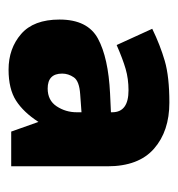

<svg xmlns="http://www.w3.org/2000/svg" viewBox="-4 -758 406 437"><g transform="rotate(90 198.5 -539.0)"><path d="M213 -722Q278 -722 318 -687Q358 -652 358 -581V-362H279L257 -424Q235 -390 208.5 -373Q182 -356 138 -356Q90 -356 57 -384.5Q24 -413 24 -472Q24 -536 67.5 -559.5Q111 -583 192 -587L235 -589V-592Q235 -629 185 -629Q159 -629 136.5 -622.5Q114 -616 82 -602L45 -683Q82 -701 118 -711.5Q154 -722 213 -722ZM194 -519Q164 -517 155.5 -504.5Q147 -492 147 -478Q147 -445 181 -445Q208 -445 221.5 -465.5Q235 -486 235 -511V-522Z"/></g></svg>

Font: Noto Sans Cherokee Black
Style: Regular
Weight: 900
Designer: Monotype Design Team
Foundry: Monotype Imaging Inc.
Version: Version 2.001; ttfautohint (v1.8.4.7-5d5b)